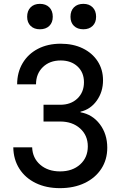

<svg xmlns="http://www.w3.org/2000/svg" viewBox="-20 -967 640 997"><path d="M291 10Q220 10 165.5 -16.5Q111 -43 80.5 -91Q50 -139 49 -202H147Q149 -146 189 -111.5Q229 -77 292 -77Q356 -77 396 -113Q436 -149 436 -207Q436 -264 396 -300Q356 -336 292 -336H206V-423H293Q348 -423 382 -455.5Q416 -488 416 -540Q416 -591 382.5 -622Q349 -653 295 -653Q238 -653 202.5 -618.5Q167 -584 167 -529H69Q69 -591 97.5 -639Q126 -687 177 -713.5Q228 -740 295 -740Q360 -740 409.5 -716Q459 -692 487 -649Q515 -606 515 -550Q515 -490 482.5 -444.5Q450 -399 398 -387V-384Q460 -373 498.5 -322Q537 -271 537 -200Q537 -138 506 -90.5Q475 -43 419.5 -16.5Q364 10 291 10ZM413 -815Q382 -815 364 -832.5Q346 -850 346 -880Q346 -911 364 -929Q382 -947 413 -947Q443 -947 461 -929Q479 -911 479 -880Q479 -850 461 -832.5Q443 -815 413 -815ZM187 -815Q157 -815 139 -832.5Q121 -850 121 -880Q121 -911 139 -929Q157 -947 187 -947Q218 -947 236 -929Q254 -911 254 -880Q254 -850 236 -832.5Q218 -815 187 -815Z"/></svg>

Font: JetBrainsMono NFM Medium
Style: Regular
Weight: 500
Monospace: yes
Designer: Philipp Nurullin, Konstantin Bulenkov
Foundry: JetBrains
Version: Version 2.304; ttfautohint (v1.8.4.7-5d5b);Nerd Fonts 3.3.0